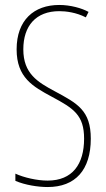

<svg xmlns="http://www.w3.org/2000/svg" viewBox="-20 -744 429 774"><path d="M346 -185C346 -299 292 -327 201 -376C132 -413 74 -447 74 -545C74 -640 125 -699 219 -699C246 -699 287 -694 326 -674L337 -696C310 -711 264 -724 219 -724C117 -724 47 -663 47 -545C47 -431 113 -395 189 -354C277 -307 319 -280 319 -185C319 -82 272 -16 172 -16C129 -16 77 -28 42 -44V-15C81 2 134 10 172 10C284 10 346 -59 346 -185Z"/></svg>

Font: Noto Sans Arabic UI XCn Th
Style: Regular
Weight: 100
Width: 2
Designer: Monotype Design Team, Nadine Chahine and Nizar Qandah
Foundry: Monotype Imaging Inc.
Version: Version 2.010